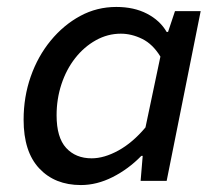

<svg xmlns="http://www.w3.org/2000/svg" viewBox="-20 -521 640 553"><path d="M213 12Q138 12 93 -36Q48 -84 48 -176Q48 -242 68.5 -300.5Q89 -359 126 -404Q163 -449 211 -475Q259 -501 315 -501Q366 -501 403.5 -481.5Q441 -462 460 -429H464L484 -489H558L460 0H385L391 -72H387Q350 -34 304.5 -11Q259 12 213 12ZM244 -65Q280 -65 321 -87.5Q362 -110 399 -154L442 -358Q420 -394 389.5 -409Q359 -424 328 -424Q290 -424 256 -405Q222 -386 196.5 -353.5Q171 -321 157 -278.5Q143 -236 143 -189Q143 -125 170.5 -95Q198 -65 244 -65Z"/></svg>

Font: Source Code Pro ExtraLight Medium
Style: Italic
Weight: 500
Italic angle: -11°
Monospace: yes
Version: Version 1.016;hotconv 1.0.116;makeotfexe 2.5.65601